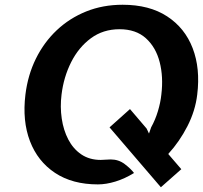

<svg xmlns="http://www.w3.org/2000/svg" viewBox="-20 -762 854 808"><path d="M392 14Q284.5 14 211.5 -34.5Q138.5 -83 106 -168.2Q73.5 -253.5 87 -364Q97 -446 131 -515Q165 -584 218.8 -634.8Q272.5 -685.5 342.8 -713.8Q413 -742 496 -742Q608.5 -742 683.2 -693.2Q758 -644.5 790.8 -559.2Q823.5 -474 810 -364Q802 -296 768.8 -231Q735.5 -166 688 -114L743 -50L657 26L441 -226L527 -303L597 -221L607 -200L616 -226Q633.5 -257.5 644.5 -294Q655.5 -330.5 659 -364Q668 -438 652 -500.5Q636 -563 594 -601Q552 -639 483 -639Q414 -639 362.5 -601Q311 -563 279.5 -500.5Q248 -438 239 -364Q232.5 -312.5 239.8 -263.2Q247 -214 267.5 -174.8Q288 -135.5 322.2 -112.2Q356.5 -89 404 -89Q411 -89 424 -90Q437 -91 446 -91Q479 -91 504.8 -71.5Q530.5 -52 544 -34Q505 -10 465.8 2Q426.5 14 392 14Z"/></svg>

Font: Expletus Sans
Style: Bold Italic
Weight: 700
Italic angle: -7°
Version: Version 7.500